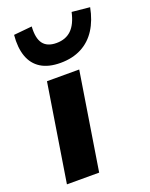

<svg xmlns="http://www.w3.org/2000/svg" viewBox="-144 -843 716 918"><g transform="rotate(-20 214.0 -383.5)"><path d="M34 0 113 -496H277L198 0ZM205 -556Q144 -556 105.5 -580Q67 -604 51 -649.5Q35 -695 41 -758L134 -767Q130 -708 151 -680Q172 -652 219 -652Q266 -652 295 -680Q324 -708 337 -767L428 -758Q416 -695 387 -649.5Q358 -604 312 -580Q266 -556 205 -556Z"/></g></svg>

Font: Nunito Sans 10pt SemiExpanded ExtraBold
Style: Italic
Weight: 800
Width: 6
Italic angle: -9°
Designer: Vernon Adams
Foundry: Vernon Adams
Version: Version 3.101;gftools[0.9.27]